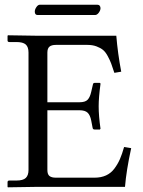

<svg xmlns="http://www.w3.org/2000/svg" viewBox="-20 -797 610 819"><path d="M385.3 -732.9H140.6Q128.4 -732.9 128.4 -747.6Q128.4 -756.8 135.3 -766.8Q142.1 -776.9 150.4 -776.9H395Q401.9 -776.9 405.3 -772.5Q408.7 -768.1 408.7 -762.2Q408.7 -752.9 401.4 -742.9Q394 -732.9 385.3 -732.9ZM353 -605.5H218.3Q199.7 -605.5 190.9 -597.9Q182.1 -590.3 182.1 -572.8V-360.8H318.8Q343.3 -360.8 353.5 -371.3Q363.8 -381.8 369.1 -405.3L376 -435.1Q377 -443.4 383.3 -443.4H405.3Q408.7 -443.4 408.7 -439Q400.9 -381.8 400.9 -343.8Q400.9 -302.7 408.7 -248L406.2 -244.6H383.3Q376 -244.6 375 -252L369.1 -282.7Q364.7 -305.7 353.8 -316.2Q342.8 -326.7 318.8 -326.7H182.1V-71.8Q182.1 -53.2 191.2 -46.1Q200.2 -39.1 218.3 -39.1H383.8Q411.1 -39.1 432.4 -48.8Q453.6 -58.6 468 -77.9Q482.4 -97.2 491.7 -118.7Q501 -140.1 509.3 -169.9L539.6 -165Q518.6 -68.4 513.2 0H141.6L13.7 2L12.2 0V-20Q12.2 -26.9 20 -26.9H49.8Q78.6 -26.9 90.1 -38.1Q101.6 -49.3 101.6 -71.8V-572.8Q101.6 -596.7 89.8 -607.2Q78.1 -617.7 49.8 -617.7H20Q12.2 -617.7 12.2 -624.5V-644.5L14.2 -646.5L142.1 -644.5H476.1Q482.4 -568.4 497.1 -491.2L467.8 -486.3Q459.5 -512.2 454.3 -525.9Q449.2 -539.6 439.7 -557.4Q430.2 -575.2 419.4 -584Q408.7 -592.8 391.8 -599.1Q375 -605.5 353 -605.5Z"/></svg>

Font: Libertinage
Style: l
Weight: 400
Designer: OSP
Foundry: OSP
Version: Version 1.0; 2008; OFL relea